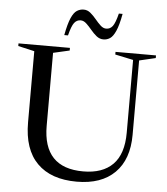

<svg xmlns="http://www.w3.org/2000/svg" viewBox="-61 -984 911 1049"><g transform="rotate(5 394.5 -460.0)"><path d="M648 -280V-679.5L548.5 -700.5V-715H770.5V-700.5L681 -679.5V-271.5Q681 -136.5 607.2 -63.2Q533.5 10 398.5 10Q257.5 10 181.8 -65.8Q106 -141.5 106 -290V-680L16.5 -700.5V-715H298.5V-700.5L209 -680V-280Q209 -49 429 -49Q535 -49 591.5 -106Q648 -163 648 -280ZM569 -925Q557.5 -862.5 543.2 -830.5Q529 -798.5 512.5 -787.8Q496 -777 476.5 -777Q455.5 -777 438.2 -791Q421 -805 405.8 -823.5Q390.5 -842 375.5 -856Q360.5 -870 344 -870Q322.5 -870 308.8 -852Q295 -834 282 -782H261.5Q273.5 -845 287.5 -876.8Q301.5 -908.5 318.5 -919.2Q335.5 -930 355.5 -930Q376 -930 392.8 -916Q409.5 -902 424.8 -883.5Q440 -865 455 -851Q470 -837 486.5 -837Q508 -837 521.8 -855Q535.5 -873 548.5 -925Z"/></g></svg>

Font: Newsreader 72pt
Style: Regular
Weight: 400
Designer: Hugues Gentile
Foundry: Production Type
Version: Version 1.003; ttfautohint (v1.8.3)